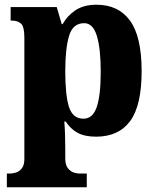

<svg xmlns="http://www.w3.org/2000/svg" viewBox="-20 -566 660 812"><path d="M9 226V168H23Q32 168 46.5 164Q61 160 72 146.5Q83 133 83 106V-408Q83 -454 68.5 -466.5Q54 -479 30 -479H25V-536H220L241 -464H245Q264 -499 299 -522.5Q334 -546 388 -546Q481 -546 530 -478.5Q579 -411 579 -265Q579 -120 530.5 -54Q482 12 386 12Q338 12 308 -4.5Q278 -21 258 -52H252Q254 -28 255 1Q256 30 256 60V104Q256 132 267.5 146Q279 160 293 164Q307 168 316 168H347V226ZM333 -64Q372 -64 389 -113Q406 -162 406 -263Q406 -361 389.5 -414.5Q373 -468 336 -468Q288 -468 272 -414Q256 -360 256 -265Q256 -162 272 -113Q288 -64 333 -64Z"/></svg>

Font: Noto Serif Armenian SemiCondensed ExtraBold
Style: Regular
Weight: 800
Width: 4
Designer: Monotype Design Team
Foundry: Monotype Imaging Inc.
Version: Version 2.008; ttfautohint (v1.8.4.7-5d5b)